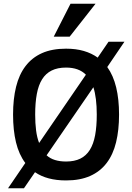

<svg xmlns="http://www.w3.org/2000/svg" viewBox="-20 -950 706 1026"><path d="M22.9 56.2 115.2 -79.1Q81.1 -124.5 65.4 -189.5Q49.8 -254.4 49.8 -337.9Q49.8 -420.9 65.9 -486.3Q82 -551.8 116.5 -596.9Q150.9 -642.1 204.3 -666Q257.8 -689.9 333 -689.9Q385.7 -689.9 427.7 -677.7Q469.7 -665.5 502 -642.1L560.1 -727.1H645L553.2 -591.8Q585.4 -546.9 600.8 -483.2Q616.2 -419.4 616.2 -337.9Q616.2 -254.9 600.3 -189.7Q584.5 -124.5 550 -79.1Q515.6 -33.7 461.9 -9.8Q408.2 14.2 333 14.2Q231 14.2 167 -29.8L107.9 56.2ZM497.1 -337.9Q497.1 -427.7 479 -483.9L229 -120.1Q247.6 -103 273.7 -95Q299.8 -86.9 333 -86.9Q377.9 -86.9 409.2 -102.3Q440.4 -117.7 460 -148.9Q479.5 -180.2 488.3 -227.3Q497.1 -274.4 497.1 -337.9ZM168 -337.9Q168 -290.5 172.9 -252.9Q177.7 -215.3 189 -186L439 -550.8Q401.4 -588.9 333 -588.9Q287.6 -588.9 256.1 -573.2Q224.6 -557.6 205.1 -526.4Q185.5 -495.1 176.8 -448Q168 -400.9 168 -337.9ZM352.1 -753.9H267.1L356.9 -930.2H490.7Z"/></svg>

Font: Lorenzo Sans Medium
Style: Regular
Weight: 500
Foundry: Intel Corporation
Version: Version 1.00; ttfautohint (v1.5)